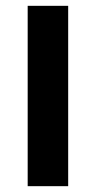

<svg xmlns="http://www.w3.org/2000/svg" viewBox="-20 -480 329 659"><path d="M214 -460V159H75V-460Z"/></svg>

Font: Genos
Style: Bold
Weight: 700
Designer: Robert E. Leuschke
Foundry: Robert E. Leuschke
Version: Version 1.010